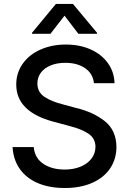

<svg xmlns="http://www.w3.org/2000/svg" viewBox="-20 -943 654 975"><path d="M311.5 -624Q269 -624 236.8 -610.6Q204.6 -597.2 187.3 -573.5Q169.9 -549.8 169.9 -519.5Q169.9 -474.6 206.5 -450.7Q243.2 -426.8 298.8 -413.1L367.2 -394.5Q452.6 -374.5 511.7 -328.1Q570.8 -281.7 571.3 -195.3Q570.8 -135.3 539.6 -88.4Q508.3 -41.5 449.2 -14.9Q390.1 11.7 308.6 11.7Q230 11.7 171.6 -13.4Q113.3 -38.6 80.3 -85.4Q47.4 -132.3 43.9 -196.3H151.4Q156.2 -140.6 199.7 -111.3Q243.2 -82 308.6 -82Q353 -82 388.4 -96.4Q423.8 -110.8 444.1 -137Q464.4 -163.1 464.8 -197.3Q464.4 -239.7 430.2 -263.4Q396 -287.1 331.1 -303.7L247.1 -326.2Q62.5 -377 62.5 -513.7Q62.5 -573.2 95.5 -619.6Q128.4 -666 186 -691.4Q243.7 -716.8 314.5 -716.8Q385.3 -716.8 440.9 -691.7Q496.6 -666.5 528.3 -621.8Q560.1 -577.1 561.5 -520.5H457Q452.1 -568.8 412.6 -596.4Q373 -624 311.5 -624ZM307.6 -863.3 236.3 -771.5H142.6V-776.4L263.7 -922.9H350.6L472.7 -776.4V-771.5H377.9Z"/></svg>

Font: Pretendard Std Medium
Style: Regular
Weight: 500
Designer: Base glyphs from Inter by Rasmus Andersson; Hangeul glyphs from Noto Sans CJK(Source Han Sans) by Jang Soo-young and Kan
Foundry: Kil Hyung-jin
Version: Version 1.309